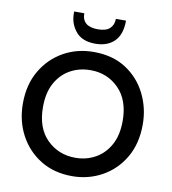

<svg xmlns="http://www.w3.org/2000/svg" viewBox="-98 -1009 986 1101"><g transform="rotate(10 395.0 -458.0)"><path d="M46 0ZM46 0ZM396 8Q290 8 211.5 -40.5Q133 -89 89.5 -171Q46 -253 46 -354Q46 -464 93.5 -545Q141 -626 220 -670.5Q299 -715 396 -715Q507 -715 584.5 -664.5Q662 -614 703 -531.5Q744 -449 744 -354Q744 -242 696.5 -161Q649 -80 569.5 -36Q490 8 396 8ZM396 -99Q459 -99 511.5 -128Q564 -157 595.5 -213.5Q627 -270 627 -354Q627 -475 560.5 -542Q494 -609 396 -609Q331 -609 278.5 -580Q226 -551 194.5 -494.5Q163 -438 163 -354Q163 -232 230 -165.5Q297 -99 396 -99ZM395 -763Q319 -763 281.5 -807.5Q244 -852 244 -914V-924H303Q303 -847 395 -847Q443 -847 465 -868Q487 -889 487 -924H546Q546 -843 505.5 -803Q465 -763 395 -763Z"/></g></svg>

Font: Ulagadi Sans Medium
Style: Regular
Weight: 500
Designer: Ninad Kale (Devanagari), Jonny Pinhorn (Latin)
Foundry: Indian Type Foundry
Version: Version 3.01;March 29, 2020;FontCreator 12.0.0.2522 64-bit; 